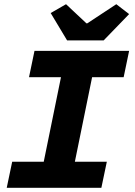

<svg xmlns="http://www.w3.org/2000/svg" viewBox="-20 -893 640 913"><path d="M12 0 38 -124H188L270 -526H118L144 -651H594L568 -526H418L336 -124H488L462 0ZM299 -701 221 -831 294 -873 391 -782H395L533 -873L594 -826L473 -701Z"/></svg>

Font: Source Code Pro ExtraLight ExtraBold
Style: Italic
Weight: 800
Italic angle: -11°
Monospace: yes
Version: Version 1.016;hotconv 1.0.116;makeotfexe 2.5.65601